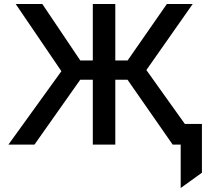

<svg xmlns="http://www.w3.org/2000/svg" viewBox="-20 -720 1061 956"><path d="M879.7 216.2V0H848.4V-102.8H985.4V140ZM839.7 0 581.8 -370.6 810.8 -700H939.4L708.8 -371.2L973.9 0ZM21.9 0 285.7 -365.5 58.2 -700H190.7L412.7 -370.1L151.6 0ZM442.1 0V-323.1H325.2V-419.1H442.1V-700H554.1V-419.1H670.7V-323.1H554.1V0Z"/></svg>

Font: Geologica-Sharp
Style: Regular
Weight: 100
Designer: Sindre Bremnes, Frode Helland
Foundry: Monokrom Skriftforlag AS
Version: Version 1.010;gftools[0.9.28]